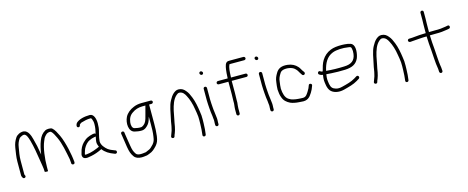

<svg xmlns="http://www.w3.org/2000/svg" viewBox="-39 -1377 5358 2197"><g transform="rotate(-15 2640.0 -278.5)"><path d="M679 -20V-27C675.1 -54.6 674.7 -75.7 669 -103C664.1 -132.1 660.2 -152.9 653 -184C640 -240.2 620.8 -308.2 598 -356C579.6 -392.7 561.3 -434 532 -458C515.7 -468.9 471.2 -468.1 453 -459C412.9 -436.7 388.6 -404.4 371 -357C355.9 -321.3 340 -253.5 334 -203C332.7 -209.7 331.7 -215.3 331 -220C322.4 -278.6 308.9 -343.1 293 -397C285 -427.7 277 -449.7 269 -463C255.8 -487.2 237 -507.6 208 -511C166.9 -513.7 127.1 -490.9 111 -466C89.4 -432.5 75.9 -402.7 68 -354C60.8 -301.9 50 -253.1 50 -195V-33C50 -20.9 55.8 -11 61 -2C69.9 13.5 91.5 9.4 96.5 -5.5C100.5 -17.4 89 -23.8 89 -33V-195C89 -251.2 98.5 -298.7 107 -348C113.1 -389.5 124.5 -416.3 143 -444C150.1 -454.7 173.5 -467 186 -470.5C212.9 -478 225.2 -462.4 235 -444C241 -433.3 248 -414.3 256 -387C277.1 -311.2 291.5 -223.2 304 -141C309.8 -91.8 322 -51.9 322 -3C322 3.1 361 4.6 361 0V-49C361 -146.6 376.4 -271.7 407 -342C417.2 -369.1 423.9 -382.5 439.5 -399C454.9 -415.3 463.8 -424.5 492 -428C500.7 -428 506.3 -427.3 509 -426C533.2 -405.8 547 -369.6 563 -339C599.8 -261.6 617.1 -162.3 636 -68C637.1 -56.3 638.5 -33.5 640 -23V-16C643.1 8.5 682.2 5.8 679 -20Z M997 -271C991.7 -277 985.7 -279.3 979 -278L963 -276C938.8 -271.7 920.8 -264 899 -255C876.5 -244.4 857 -227 841 -211C815.4 -185.4 794.5 -147.4 786 -105C781.7 -92 776.2 -77.8 781 -61C786.5 -38 809.4 -27.7 839 -31C849 -31.7 864.7 -34.3 886 -39C930.3 -48.1 968.2 -62.3 1003 -79L1014 -85C1045.3 -41.9 1090 -15.6 1144 4L1154 8C1159.3 9.3 1164.5 8.8 1169.5 6.5C1185.3 -0.9 1181.8 -24.8 1167 -29L1156 -33C1129.4 -41.9 1103.2 -54.1 1082 -70C1056.1 -91.6 1019 -129.6 1019 -176C1021.3 -203.8 1026.2 -227.8 1033 -255L1041 -287C1049.3 -316.8 1052 -344.9 1052 -381C1052 -431.5 1035.9 -496 987 -496C922.8 -496 856.7 -480.7 824 -448C812.1 -436.1 799.5 -397.6 826.5 -394C842 -391.9 848.4 -404.8 850 -418L851 -420C859 -426.7 864.8 -433.9 877 -438C909.3 -447.7 945.6 -457 986 -457C994.9 -457 996.4 -452.3 1001 -443C1008.5 -425.4 1013 -406.2 1013 -382C1013 -336.9 1005.5 -307.7 997 -271ZM990 -241C989.3 -238.3 989 -235.7 989 -233C985 -211.8 981.4 -199.3 980 -178C978.8 -159.4 987.9 -133.7 995 -118C952.3 -99 892.5 -74.4 835 -70C829 -69.3 823.3 -69.7 818 -71V-77C820 -82.3 821.7 -88.7 823 -96C827.6 -109.9 832 -127 839 -141C856.4 -172.9 879.8 -203.9 915 -219C933.7 -227.2 947.5 -233.7 969 -237L985 -240C987 -240 988.7 -240.3 990 -241Z M1631 -436C1622.2 -405.1 1615.3 -379.2 1606 -342C1598 -311.2 1587.2 -264.5 1570 -243C1557.8 -228.9 1538.8 -209 1516 -209C1491.4 -207.6 1465.3 -213.2 1445 -218C1416.7 -223.2 1408.9 -263.6 1414 -297C1420.3 -344.1 1439.9 -377.6 1475 -399C1505.1 -420.8 1545.6 -436 1596 -436ZM1704 -475H1596C1560.9 -475 1525.6 -468.2 1499 -456C1454.3 -438.1 1413.7 -406.4 1393.5 -366C1361.4 -301.8 1364.4 -195.6 1436 -180C1458.4 -175 1489 -168.6 1517 -170C1554.2 -170 1581.7 -196.2 1600 -219C1616.1 -237.9 1627.8 -272.4 1636 -303V-212C1636 -158.4 1635.5 -117.9 1628 -69C1622 -24.6 1615.1 -9.1 1595 16L1567 44C1553.8 57.2 1537 66 1519 72C1502.8 77.8 1500.8 83 1482 83C1465.3 85.2 1454.4 87 1438 87C1415.5 87 1391.5 82.6 1381 66C1359.7 35 1353 14.8 1344 -39C1334.3 -92.9 1330.1 -131.4 1322 -178L1319 -201C1315.6 -224.5 1276.8 -220.3 1280 -195L1284 -172C1290.1 -125 1296.4 -87.1 1305 -32C1314.9 25.4 1324.5 53.8 1348 87C1366.4 114 1398.1 126 1439 126C1455.4 126 1468.5 124.4 1485 122C1508.6 120.7 1512.5 115 1532 109C1572.9 95.4 1596.5 71.2 1624 42C1649.3 11.9 1659.6 -11.3 1667 -64C1673.2 -115 1675 -156.2 1675 -212V-436H1704C1714.6 -436 1724 -445.4 1724 -456C1724 -466.6 1714.6 -475 1704 -475Z M1861 -7C1864.5 -20.8 1868 -30.9 1874 -43C1883.5 -66.7 1888.7 -87.2 1894.5 -115C1900.6 -144.2 1902.9 -173.7 1911 -203C1916.2 -227.9 1922.9 -270.2 1929 -296C1944.3 -360.4 1964.3 -423.4 2007 -460C2017.8 -468.1 2027.5 -478.7 2045 -477.5C2082.8 -474.8 2102.5 -446 2117 -417C2140.8 -374.1 2160.7 -309.3 2169 -251C2175.1 -215.5 2179.8 -192.3 2183 -156C2185.6 -127.8 2183 -93.1 2183 -65C2183 -21.9 2178.3 20.1 2174 59C2170.7 85.3 2209 86.8 2212 63C2217 23 2222 -18.4 2222 -64C2222 -78.7 2222.3 -94 2223 -110C2224.3 -143.7 2221.2 -177.4 2216 -206C2207.6 -267.7 2195.4 -332.1 2174.5 -384C2159.7 -420.8 2148.2 -447.7 2126 -473C2106.3 -496.9 2084.5 -515 2046 -516.5C2016.1 -517.6 1999 -503.3 1982 -490C1960.5 -470.8 1944.6 -446.4 1930 -419C1898.9 -363.7 1889 -283.9 1873 -212C1863.8 -175.3 1862 -138 1852 -103C1846.9 -72.3 1832.1 -47.3 1824 -19C1815.3 4.3 1854.3 16.6 1861 -7Z M2325 -448V-313C2325 -279.8 2328.5 -248.4 2330 -219C2331.7 -184 2336.4 -154.6 2341 -121.5C2342.8 -108.4 2343.5 -84 2346 -74V-59C2345.3 -51.7 2345 -44.7 2345 -38V-14C2345 -3.4 2354.4 5 2365 5C2375.6 5 2384 -3.4 2384 -14V-38C2384 -44 2384.3 -50.3 2385 -57V-77C2384.3 -77.7 2383.7 -84.3 2383 -97C2379.9 -140.1 2371.2 -177 2369 -222C2367.5 -250 2364 -281.2 2364 -313V-448C2364 -458.6 2354.6 -467 2344 -467C2333.4 -467 2325 -458.6 2325 -448ZM2323 -631C2323 -619.9 2334 -608 2345.5 -608C2356.8 -608 2365 -616.2 2365 -627.5C2365 -638.8 2353.8 -650 2342.5 -650C2331.5 -650 2323 -641.9 2323 -631Z M2505 -453H2619V-308C2619 -279.8 2617 -252.4 2617 -226V-198L2615 -176C2613.7 -160.3 2611 -146 2611 -131V-70C2611 -59.7 2620.3 -51 2630.5 -51C2640.7 -51 2650 -59.7 2650 -70V-130C2650 -153.8 2654.2 -173.8 2656 -197V-226C2656 -252.5 2658 -279.6 2658 -308V-453H2833C2843.6 -453 2852 -461.4 2852 -472C2852 -482.6 2843.6 -492 2833 -492H2660C2660.7 -498 2661 -503.7 2661 -509C2663.1 -557.1 2665.3 -609.7 2682 -643C2687.3 -643.7 2692.3 -644 2697 -644H2858C2868.6 -644 2878 -652.4 2878 -663C2878 -673.6 2868.6 -683 2858 -683H2697C2690.3 -683 2683.3 -682.7 2676 -682C2641.2 -676.8 2635 -632.2 2629 -596C2624.8 -569.6 2623.3 -540.1 2622 -511C2622 -505 2621.7 -498.7 2621 -492H2505C2494.4 -492 2485 -482.6 2485 -472C2485 -461.4 2494.4 -453 2505 -453Z M2979 -448V-313C2979 -279.8 2982.5 -248.4 2984 -219C2985.7 -184 2990.4 -154.6 2995 -121.5C2996.8 -108.4 2997.5 -84 3000 -74V-59C2999.3 -51.7 2999 -44.7 2999 -38V-14C2999 -3.4 3008.4 5 3019 5C3029.6 5 3038 -3.4 3038 -14V-38C3038 -44 3038.3 -50.3 3039 -57V-77C3038.3 -77.7 3037.7 -84.3 3037 -97C3033.9 -140.1 3025.2 -177 3023 -222C3021.5 -250 3018 -281.2 3018 -313V-448C3018 -458.6 3008.6 -467 2998 -467C2987.4 -467 2979 -458.6 2979 -448ZM2977 -631C2977 -619.9 2988 -608 2999.5 -608C3010.8 -608 3019 -616.2 3019 -627.5C3019 -638.8 3007.8 -650 2996.5 -650C2985.5 -650 2977 -641.9 2977 -631Z M3486 -336 3480 -344C3463.7 -363 3454.1 -390.9 3437 -408C3410.2 -438.2 3372.8 -459.6 3321 -465C3251.9 -472.3 3209.7 -452.9 3184 -408C3165.4 -376.1 3151.2 -349.8 3147 -305C3143.3 -269.4 3139 -256.1 3139 -221C3140.6 -187.8 3145.6 -152.5 3156 -127C3170.8 -82.7 3200.4 -58.3 3239 -39C3266.2 -27.1 3301.5 -20.3 3336 -18L3365 -16C3440.2 -6 3468.5 -40.7 3497 -86C3514.9 -115.5 3519.3 -126.3 3529 -153L3533 -163C3542.8 -186 3503 -200.2 3497 -176L3493 -166C3490.3 -159.3 3487.3 -151.7 3484 -143C3477.4 -127.1 3449.5 -83.5 3438 -72C3426.8 -60.8 3414.1 -54 3395 -54C3385.7 -54 3376.7 -54.3 3368 -55L3339 -57C3317.6 -58.5 3301.7 -61.1 3282 -66C3260.6 -70.3 3246.6 -78.8 3230 -89C3194.2 -112.9 3181.2 -163.8 3178 -221C3178 -253.9 3182.5 -266.2 3186 -301C3189 -339.6 3201.9 -361.8 3218 -389C3229.9 -410.4 3240.3 -416.1 3261 -423C3308.9 -434 3364.8 -421.8 3392 -398L3409 -381C3413.7 -376.3 3417 -372 3419 -368C3427.8 -352.2 3444 -325.3 3454 -312C3470.4 -292.3 3498.8 -313.5 3486 -336Z M3731 -284C3750.4 -371.4 3785.8 -438.7 3860.5 -468C3907.7 -486.5 3983.5 -488.8 4044 -479C4071.1 -475.7 4078.1 -474.7 4082 -455C4086.9 -430.7 4087.7 -419.7 4084 -390C4074.2 -314.7 4030.1 -281 3944 -279C3871.5 -275.7 3798.8 -277.5 3731 -284ZM3724 -246C3738.7 -244 3757.7 -242.7 3781 -242C3836.9 -239.2 3886.3 -237.4 3945 -240C4031.8 -243.6 4079.2 -270.1 4107 -330C4125.5 -375.4 4138.9 -463.8 4102 -498C4083.3 -518.2 4021.4 -522.8 3980 -524C3928.1 -524 3883.9 -520.3 3845.5 -504.5C3799.1 -485.5 3764.1 -455.7 3737 -412C3715.8 -377.3 3703.2 -333 3692 -288C3688.7 -288.7 3685.7 -289 3683 -289C3673.8 -290.3 3670.6 -293 3665 -297C3644 -312 3623.1 -280.7 3642 -265C3653.1 -258 3663.4 -251.8 3680 -250H3685C3675.5 -195.9 3678.3 -173.8 3687 -123C3691.7 -97.7 3700.3 -76.7 3713 -60C3740.9 -23.7 3804.8 -5.1 3874 -23C3936.2 -39.5 3991.1 -52.6 4038 -81L4069 -100C4089.9 -114.9 4071.4 -146.8 4049 -134L4018 -115C3973.6 -88.4 3923.2 -75.8 3864 -61C3834.7 -53 3809 -52.3 3787 -59C3746.9 -70.6 3733.5 -89.2 3725 -130C3717.9 -176.7 3714.6 -193 3723 -242C3723 -242.7 3723.3 -244 3724 -246Z M4263 -7C4266.5 -20.8 4270 -30.9 4276 -43C4285.5 -66.7 4290.7 -87.2 4296.5 -115C4302.6 -144.2 4304.9 -173.7 4313 -203C4318.2 -227.9 4324.9 -270.2 4331 -296C4346.3 -360.4 4366.3 -423.4 4409 -460C4419.8 -468.1 4429.5 -478.7 4447 -477.5C4484.8 -474.8 4504.5 -446 4519 -417C4542.8 -374.1 4562.7 -309.3 4571 -251C4577.1 -215.5 4581.8 -192.3 4585 -156C4587.6 -127.8 4585 -93.1 4585 -65C4585 -21.9 4580.3 20.1 4576 59C4572.7 85.3 4611 86.8 4614 63C4619 23 4624 -18.4 4624 -64C4624 -78.7 4624.3 -94 4625 -110C4626.3 -143.7 4623.2 -177.4 4618 -206C4609.6 -267.7 4597.4 -332.1 4576.5 -384C4561.7 -420.8 4550.2 -447.7 4528 -473C4508.3 -496.9 4486.5 -515 4448 -516.5C4418.1 -517.6 4401 -503.3 4384 -490C4362.5 -470.8 4346.6 -446.4 4332 -419C4300.9 -363.7 4291 -283.9 4275 -212C4265.8 -175.3 4264 -138 4254 -103C4248.9 -72.3 4234.1 -47.3 4226 -19C4217.3 4.3 4256.3 16.6 4263 -7Z M4745 -355H4752C4758 -355 4765.7 -355.7 4775 -357C4829.7 -360.4 4883.7 -367 4944 -367C4945.4 -309.2 4949.9 -253.9 4955 -198C4957.1 -168 4965.4 -21.1 4972 1C4974.8 7.9 4977 43.6 4977 52L4978 62C4981.1 86.6 5017 85.7 5017 60L5016 50C5016 36.6 5012 -1 5009 -11C5003.4 -39.2 4996.1 -170.7 4994 -201C4988.9 -256.9 4984.4 -311 4983 -369H4988C5011.3 -369.7 5034.3 -370 5057 -370C5101.5 -368.7 5152.6 -374.3 5189 -381L5215 -386C5238.4 -392.7 5231.4 -430.1 5207 -424L5181 -419C5147.2 -412.2 5098.8 -407.7 5057 -409C5033.7 -409 5010 -408.7 4986 -408H4983V-451C4981.9 -494.5 4985 -525.6 4985 -564V-647C4985 -657.6 4976.6 -666 4966 -666C4955.4 -666 4946 -657.6 4946 -647V-564C4946 -525.4 4942.9 -494.8 4944 -451V-406C4920.3 -406 4888.7 -403.9 4868 -403C4826.5 -401.2 4792 -394 4752 -394H4745C4734.4 -394 4725 -385.6 4725 -375C4725 -364.4 4734.4 -355 4745 -355Z"/></g></svg>

Font: Just Breathe
Style: Regular
Weight: 400
Foundry: Cannot Into Space Fonts
Version: Version 0.72